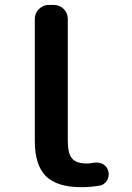

<svg xmlns="http://www.w3.org/2000/svg" viewBox="-20 -775 540 784"><path d="M311.5 -10.7Q212.9 -10.7 167.5 -55.7Q122.1 -100.6 122.1 -200.2V-697.3Q122.1 -721.7 139.2 -738.3Q156.2 -754.9 179.7 -754.9H199.2Q223.6 -754.9 240.2 -738.3Q256.8 -721.7 256.8 -697.3V-200.2Q256.8 -147.5 274.4 -127.9Q291 -107.4 335 -107.4Q347.7 -107.4 361.3 -110.4Q367.2 -111.3 373 -111.3Q386.7 -111.3 399.4 -105.5Q417 -95.7 421.9 -77.1Q423.8 -70.3 423.8 -63.5Q423.8 -49.8 417 -38.1Q405.3 -19.5 384.8 -16.6Q347.7 -10.7 311.5 -10.7Z"/></svg>

Font: Rounded Mgen+ 1m medium
Style: Regular
Weight: 500
Designer: [Source Han Sans]
Ryoko NISHIZUKA  (kana & ideographs); Paul D. Hunt (Latin, Greek & Cyrillic); Wenlong ZHANG  (bopomofo
Version: Version 1.059.20150602